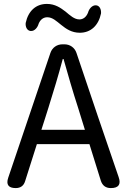

<svg xmlns="http://www.w3.org/2000/svg" viewBox="-20 -959 648 979"><path d="M292 -832C317 -812 345 -792 387 -792C442 -792 482 -828 495 -890C497 -909 489 -931 469 -932C450 -933 434 -914 429 -895C420 -872 404 -860 385 -860C359 -860 338 -880 314 -900C289 -919 261 -939 219 -939C163 -939 124 -903 111 -842C109 -823 117 -803 136 -801C156 -799 172 -819 177 -838C186 -860 202 -871 221 -871C248 -871 268 -851 292 -832ZM479 -366 370 -689C361 -716 337 -733 309 -733H298C270 -733 246 -716 237 -689L22 -53C10 -18 23 0 60 0C85 0 101 -12 108 -35L168 -224H302H436L494 -38C502 -13 519 0 545 0C585 0 598 -19 585 -56ZM209 -353 227 -410C253 -493 277 -572 300 -658H304C328 -573 351 -493 378 -410L413 -297H302H191Z"/></svg>

Font: GenSenRounded2 TW R
Style: Regular
Weight: 400
Version: Version 2.100;PS 2.1;hotconv 16.6.51;makeotf.lib2.5.65220 DE